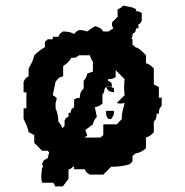

<svg xmlns="http://www.w3.org/2000/svg" viewBox="-20 -622 660 684"><path d="M320 -529C308 -522 301 -519 292 -510C281 -513 272 -515 266 -515C258 -515 253 -512 244 -501C228 -509 223 -509 205 -510C190 -500 194 -502 188 -491H168V-482H150L140 -473V-454C124 -445 116 -438 102 -425C98 -405 91 -395 82 -378V-350C71 -344 73 -346 64 -331V-293H74V-236H64V-198C73 -181 78 -170 82 -151L102 -141V-113L130 -85H150L155 -79L150 -59L136 -51L130 -38C134 -25 135 -29 130 -24C129 -12 127 -3 127 8C127 14 128 21 130 29H170L177 42H204L224 15V-18C232 -20 235 -23 240 -28H244V-19H282C288 -8 285 -9 300 0H348L376 -28C400 -28 419 -30 442 -37L452 -47V-66L462 -75C481 -79 485 -82 500 -94V-132C513 -136 517 -140 528 -151V-189C537 -198 537 -201 538 -217H546C546 -234 547 -232 556 -246V-274H546V-312L528 -321V-378C517 -389 513 -393 500 -397V-425L490 -435C479 -446 475 -450 462 -454L452 -463V-482L448 -484C451 -488 452 -493 453 -502C464 -508 462 -508 465 -521H473V-535C481 -539 478 -537 485 -548V-575C475 -581 477 -582 465 -582V-589L453 -595L419 -602C411 -594 408 -592 399 -589V-562L379 -542C379 -530 378 -531 384 -521C377 -517 372 -514 367 -510H348C338 -523 336 -523 320 -529ZM262 -425H300C303 -415 307 -408 311 -401V-367L291 -360C288 -347 287 -345 278 -334V-307C267 -296 265 -289 264 -273C252 -273 254 -273 244 -267V-240C233 -233 234 -233 231 -220H224V-206C216 -202 216 -204 210 -193V-173C207 -170 204 -168 202 -165C200 -174 196 -179 188 -189C187 -208 186 -217 178 -236V-255C180 -263 182 -267 182 -270C182 -275 178 -276 168 -283L178 -331C190 -345 188 -346 205 -350V-387C219 -396 225 -401 234 -416C251 -416 248 -416 262 -425ZM358 -227C358 -210 357 -212 366 -198H376C385 -212 386 -210 386 -227ZM358 -312C367 -296 367 -297 386 -293C386 -311 388 -306 376 -312ZM358 -313H379C378 -328 378 -328 365 -334V-340C378 -340 381 -341 392 -347V-372L424 -340C423 -330 422 -320 422 -311C422 -302 423 -292 424 -283L396 -255C408 -252 411 -253 424 -255C420 -236 414 -223 414 -206V-198L396 -179H348V-141L338 -132H282V-133C284 -134 286 -136 291 -139L284 -159L311 -179C314 -192 316 -195 325 -206L318 -240C331 -243 334 -244 345 -253V-286C358 -299 345 -298 358 -313Z"/></svg>

Font: GNUTypewriter
Style: Standard
Weight: 400
Version: Version 001.000